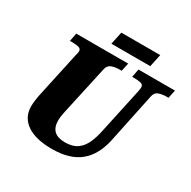

<svg xmlns="http://www.w3.org/2000/svg" viewBox="-189 -1047 1233 1240"><g transform="rotate(30 427.5 -427.5)"><path d="M354 10Q232 10 166.5 -35.5Q101 -81 101 -163Q101 -179 104.5 -207Q108 -235 112 -252L184 -585Q189 -604 190.5 -612Q192 -620 192 -623Q192 -643 172 -648Q152 -653 120 -653H107L119 -714H506L493 -653H480Q447 -653 420.5 -644Q394 -635 387 -603L310 -252Q307 -241 302.5 -216Q298 -191 298 -170Q298 -69 406 -69Q463 -69 497 -93.5Q531 -118 550 -160.5Q569 -203 580 -258L652 -592Q654 -602 655 -611Q656 -620 656 -623Q656 -643 636 -648Q616 -653 584 -653H571L583 -714H855L842 -653H829Q797 -653 770.5 -644Q744 -635 738 -600L661 -232Q635 -111 560.5 -50.5Q486 10 354 10ZM348 -771 368 -865H658L638 -771Z"/></g></svg>

Font: Noto Serif Black
Style: Italic
Weight: 900
Italic angle: -12°
Designer: Monotype Design Team
Foundry: Monotype Imaging Inc.
Version: Version 2.013